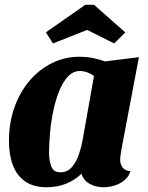

<svg xmlns="http://www.w3.org/2000/svg" viewBox="-20 -769 622 809"><path d="M176.3 20Q121.3 20 86.2 -4.5Q51 -29 34.3 -72.7Q17.7 -116.3 17.7 -175Q17.7 -250.3 40.2 -314.8Q62.7 -379.3 103.7 -427.8Q144.7 -476.3 199 -503.2Q253.3 -530 316.7 -530Q368 -530 422.3 -510.3L565.3 -528L491.3 -137.7Q490.3 -129.3 488.3 -117.3Q486.3 -105.3 486.3 -95.7Q486.3 -77.7 496.5 -63.5Q506.7 -49.3 529.7 -47.7Q522.3 -24.3 504 -9.3Q485.7 5.7 462.3 12.8Q439 20 415.3 20Q384 20 358.2 5.8Q332.3 -8.3 323.3 -37Q297.3 -11.3 260.3 4.3Q223.3 20 176.3 20ZM234.3 -43Q263.7 -43 282.5 -64.5Q301.3 -86 312 -117.2Q322.7 -148.3 327.7 -176.7L376 -448.7Q361 -459.7 345.7 -464.8Q330.3 -470 317.7 -470Q288.7 -470 266.8 -447Q245 -424 229.5 -385.7Q214 -347.3 204.5 -301.5Q195 -255.7 190.8 -209.5Q186.7 -163.3 186.7 -125.3Q186.7 -94 195.8 -68.5Q205 -43 234.3 -43ZM203.3 -586 173.3 -632.7 339.3 -748.7H376.3L508 -632.3L461 -586L347.3 -643Z"/></svg>

Font: Sansita Swashed Light
Style: Regular
Weight: 300
Designer: Pablo Cosgaya
Foundry: Omnibus-Type
Version: Version 1.003